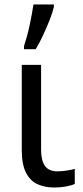

<svg xmlns="http://www.w3.org/2000/svg" viewBox="-20 -825 370 855"><path d="M163 -158Q163 -110 180.5 -86Q198 -62 235 -62Q255 -62 277.5 -65.5Q300 -69 313 -73V-6Q299 1 273.5 5.5Q248 10 222 10Q180 10 147.5 -4.5Q115 -19 96 -55.5Q77 -92 77 -157V-536H163ZM87 -620Q93 -638 99.5 -661.5Q106 -685 111.5 -710.5Q117 -736 121.5 -760.5Q126 -785 129 -805H220V-794Q215 -772 202 -738.5Q189 -705 172.5 -669.5Q156 -634 139 -606H87Z"/></svg>

Font: Noto Sans Display
Style: Regular
Weight: 400
Designer: Monotype Design Team
Foundry: Monotype Imaging Inc.
Version: Version 2.003